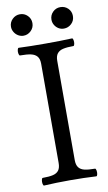

<svg xmlns="http://www.w3.org/2000/svg" viewBox="-92 -868 517 917"><g transform="rotate(-10 166.0 -409.0)"><path d="M45.4 -33.7Q76.7 -33.7 95.2 -38.1Q113.8 -42.5 123 -54.9Q132.3 -67.4 132.3 -90.8V-572.3Q132.3 -595.2 122.3 -607.4Q112.3 -619.6 92.8 -624Q73.2 -628.4 40 -628.4Q35.6 -628.4 33.7 -637.7Q31.7 -647 33.7 -656.2Q35.6 -665.5 40 -665.5Q93.8 -663.1 169.4 -663.1Q244.6 -663.1 298.3 -665.5Q302.7 -665.5 304.4 -656.2Q306.2 -647 304.4 -637.7Q302.7 -628.4 298.3 -628.4Q267.1 -628.4 248.3 -624Q229.5 -619.6 220 -607.4Q210.4 -595.2 210.4 -572.3V-90.8Q210.4 -67.4 220 -54.9Q229.5 -42.5 248 -38.1Q266.6 -33.7 298.3 -33.7Q302.7 -33.7 304.4 -24.4Q306.2 -15.1 304.4 -5.9Q302.7 3.4 298.3 3.4Q239.7 0 171.9 0Q104 0 45.4 3.4Q41 3.4 39.3 -5.9Q37.6 -15.1 39.3 -24.4Q41 -33.7 45.4 -33.7ZM217.3 -770.5Q217.3 -792 232.4 -807.1Q247.6 -822.3 269 -822.3Q291 -822.3 306.2 -807.4Q321.3 -792.5 321.3 -770.5Q321.3 -748 305.7 -733.2Q290 -718.3 269 -718.3Q254.9 -718.3 243.2 -725.3Q231.4 -732.4 224.4 -744.4Q217.3 -756.3 217.3 -770.5ZM21 -770.5Q21 -792 36.4 -807.1Q51.8 -822.3 73.2 -822.3Q94.7 -822.3 109.9 -807.1Q125 -792 125 -770.5Q125 -748.5 109.4 -733.4Q93.8 -718.3 73.2 -718.3Q59.6 -718.3 47.6 -725.3Q35.6 -732.4 28.3 -744.6Q21 -756.8 21 -770.5Z"/></g></svg>

Font: Junicode Two Beta VF
Style: Regular
Weight: 400
Designer: Peter S. Baker
Foundry: Briery Creek Software
Version: Version 1.031 beta; ttfautohint (v1.8.1.43-b0c9)